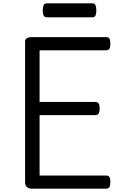

<svg xmlns="http://www.w3.org/2000/svg" viewBox="-20 -1144 729 1164"><path d="M176 0Q154 0 143 -10Q132 -20 132 -40V-892Q132 -906 143 -912.5Q154 -919 176 -919H622Q637 -919 643 -910.5Q649 -902 649 -879Q649 -857 643 -848Q637 -839 622 -839H220V-526H556Q571 -526 577.5 -517.5Q584 -509 584 -486Q584 -464 577.5 -455Q571 -446 556 -446H220V-80H622Q637 -80 643 -71.5Q649 -63 649 -40Q649 -18 643 -9Q637 0 622 0ZM266 -1039Q249 -1039 244 -1050.5Q239 -1062 239 -1080Q239 -1099 244 -1111.5Q249 -1124 266 -1124H537Q555 -1124 559.5 -1111.5Q564 -1099 564 -1080Q564 -1062 559.5 -1050.5Q555 -1039 537 -1039Z"/></svg>

Font: Playwrite DE Grund
Style: Regular
Weight: 400
Designer: Veronika Burian, José Scaglione
Foundry: TypeTogether
Version: Version 1.002